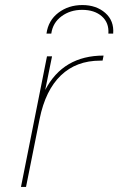

<svg xmlns="http://www.w3.org/2000/svg" viewBox="-20 -740 468 760"><path d="M390 -520 386 -500H377Q282 -500 221 -441.5Q160 -383 137 -270L83 0H63L166 -517H186L159 -384Q230 -520 390 -520ZM306 -720Q361 -720 396.5 -689Q432 -658 428 -607H409Q412 -650 383 -675.5Q354 -701 305 -701Q258 -701 223.5 -675.5Q189 -650 183 -607H164Q171 -659 211 -689.5Q251 -720 306 -720Z"/></svg>

Font: Montserrat Alternates Thin
Style: Italic
Weight: 250
Italic angle: -11.3°
Designer: Julieta Ulanovsky
Foundry: Julieta Ulanovsky
Version: Version 7.200